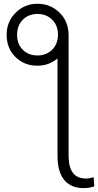

<svg xmlns="http://www.w3.org/2000/svg" viewBox="-20 -787 518 1014"><path d="M15.1 -603Q15.1 -672.4 62.5 -719.7Q109.9 -767.1 177.7 -767.1Q247.1 -767.1 294.7 -720Q342.3 -672.9 342.3 -600.6V38.6Q343.3 155.8 433.6 155.8Q452.6 155.8 474.6 148.9L478 197.3Q450.2 206.5 422.4 206.5Q354.5 206.5 319.1 163.1Q283.7 119.6 283.7 36.6V-478Q237.3 -439.9 177.7 -439.9Q108.4 -439.9 61.8 -485.8Q15.1 -531.7 15.1 -603ZM178.2 -494.1Q224.6 -494.1 255.4 -524.4Q286.1 -554.7 286.1 -604Q286.1 -652.8 255.4 -683.1Q224.6 -713.4 178.2 -713.4Q131.3 -713.4 100.8 -683.1Q70.3 -652.8 70.3 -603Q70.3 -553.7 100.6 -523.9Q130.9 -494.1 178.2 -494.1Z"/></svg>

Font: Roboto Light
Style: Regular
Weight: 300
Designer: Google
Version: Version 2.134; 2016; ttfautohint (v1.6)